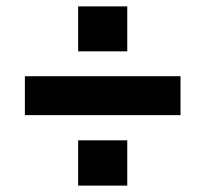

<svg xmlns="http://www.w3.org/2000/svg" viewBox="-20 -650 644 602"><path d="M379 -210V-68H225V-210ZM379 -630V-489H225V-630ZM58 -411H546V-289H58Z"/></svg>

Font: Pathway Extreme ExtraBold
Style: Regular
Weight: 800
Designer: Eduardo Rodriguez Tunni
Foundry: Eduardo Rodriguez Tunni
Version: Version 1.001;gftools[0.9.26]